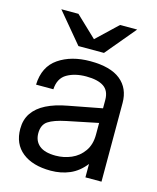

<svg xmlns="http://www.w3.org/2000/svg" viewBox="-112 -810 736 900"><g transform="rotate(15 256.0 -360.0)"><path d="M32 -141Q32 -186 54 -218Q76 -250 117.5 -271Q159 -292 219 -303L382 -334V-374Q382 -419 353 -438.5Q324 -458 268 -458Q213 -458 175 -436Q137 -414 134 -360H50Q53 -448 114.5 -490Q176 -532 268 -532Q366 -532 415 -492.5Q464 -453 464 -382V0H386V-65Q354 -24 312 -6Q270 12 220 12Q132 12 82 -28Q32 -68 32 -141ZM382 -206V-263L231 -232Q173 -220 146 -202Q119 -184 119 -143Q119 -105 145 -83.5Q171 -62 224 -62Q264 -62 300 -77.5Q336 -93 359 -125.5Q382 -158 382 -206ZM73 -732H156L257 -636L358 -732H441L319 -586H195Z"/></g></svg>

Font: Aspekta Variable
Style: Regular
Weight: 400
Designer: Ivo Dolenc
Version: Version 2.100